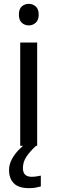

<svg xmlns="http://www.w3.org/2000/svg" viewBox="-20 -757 298 997"><path d="M130 -737Q150 -737 165.5 -723.5Q181 -710 181 -681Q181 -653 165.5 -639Q150 -625 130 -625Q108 -625 93 -639Q78 -653 78 -681Q78 -710 93 -723.5Q108 -737 130 -737ZM173 -536V0H85V-536ZM99 116Q99 161 144 161Q161 161 172.5 158.5Q184 156 192 155V211Q178 215 164 217.5Q150 220 130 220Q77 220 52 195Q27 170 27 126Q27 97 41.5 70Q56 43 77.5 21Q99 -1 119 -15L167 0Q133 32 116 58.5Q99 85 99 116Z"/></svg>

Font: Noto Sans Vai
Style: Regular
Weight: 400
Designer: Monotype Design Team
Foundry: Monotype Imaging Inc.
Version: Version 2.001; ttfautohint (v1.8.4.7-5d5b)